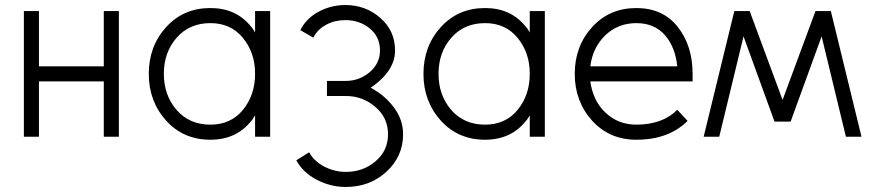

<svg xmlns="http://www.w3.org/2000/svg" viewBox="-20 -544 3457 764"><path d="M75 0H135V-220H393V0H453V-500H393V-280H135V-500H75Z M995 -500V-415Q991 -421 987.5 -427Q984 -433 979 -438Q920 -512 817 -512Q710 -512 641 -436Q572 -360 572 -250Q572 -141 641 -64Q710 12 817 12Q920 12 979 -62Q984 -67 987.5 -73Q991 -79 995 -85V0H1055V-500ZM817 -452Q898 -452 946 -394Q970 -365 982.5 -329.5Q995 -294 995 -250Q995 -207 982.5 -171Q970 -135 946 -106Q898 -48 817 -48Q734 -48 683 -106Q632 -165 632 -250Q632 -336 683 -394Q734 -452 817 -452Z M1354 -524Q1297 -524 1247 -497Q1198 -470 1175 -424L1227 -394Q1242 -426 1277 -445Q1295 -455 1314.5 -459.5Q1334 -464 1354 -464Q1411 -464 1451 -431Q1492 -398 1492 -343Q1492 -291 1450 -256Q1409 -222 1356 -222H1281V-162H1356Q1423 -162 1473 -119Q1524 -76 1524 -10Q1524 56 1474 98Q1425 140 1356 140Q1333 140 1311.5 134.5Q1290 129 1270 119Q1250 108 1235 94Q1220 80 1210 62L1159 94Q1173 119 1193 138Q1213 157 1240 171Q1295 200 1356 200Q1451 200 1517 140Q1584 79 1584 -10Q1584 -68 1547 -117Q1529 -141 1506 -160.5Q1483 -180 1455 -195Q1508 -231 1532 -272Q1542 -289 1547 -306.5Q1552 -324 1552 -343Q1552 -422 1493 -473Q1435 -524 1354 -524Z M2088 -500V-415Q2084 -421 2080.5 -427Q2077 -433 2072 -438Q2013 -512 1910 -512Q1803 -512 1734 -436Q1665 -360 1665 -250Q1665 -141 1734 -64Q1803 12 1910 12Q2013 12 2072 -62Q2077 -67 2080.5 -73Q2084 -79 2088 -85V0H2148V-500ZM1910 -452Q1991 -452 2039 -394Q2063 -365 2075.5 -329.5Q2088 -294 2088 -250Q2088 -207 2075.5 -171Q2063 -135 2039 -106Q1991 -48 1910 -48Q1827 -48 1776 -106Q1725 -165 1725 -250Q1725 -336 1776 -394Q1827 -452 1910 -452Z M2736 -220V-250Q2736 -363 2676 -438Q2617 -512 2512 -512Q2405 -512 2336 -436Q2267 -360 2267 -250Q2267 -141 2336 -64Q2405 12 2512 12Q2641 12 2716 -63L2675 -107Q2616 -48 2512 -48Q2439 -48 2388 -97Q2363 -121 2348.5 -152Q2334 -183 2329 -220ZM2512 -452Q2584 -452 2626 -404Q2667 -357 2675 -280H2329Q2338 -354 2388 -403Q2439 -452 2512 -452Z M3062 -60H3126L2963 -500H2902ZM2780 0H2842L2963 -500H2902ZM3346 0H3408L3286 -500H3225ZM3062 -60H3126L3286 -500H3225Z"/></svg>

Font: Unageo
Style: Light
Weight: 300
Designer: Richard Sepsi
Foundry: Richard Sepsi
Version: Version 2.000